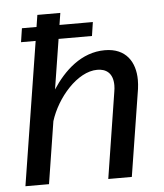

<svg xmlns="http://www.w3.org/2000/svg" viewBox="-50 -720 654 764"><g transform="rotate(-5 277.0 -337.5)"><path d="M53.3 -572.5H111.7L20.8 0H115L154.2 -248.3C182.5 -339.2 265.8 -436.7 345.8 -436.7C380 -436.7 408.3 -419.2 408.3 -369.2C408.3 -361.7 407.5 -352.5 405.8 -343.3L351.7 0H445.8L500.8 -346.7C502.5 -359.2 503.3 -370.8 503.3 -382.5C503.3 -453.3 467.5 -511.7 382.5 -511.7C288.3 -511.7 218.3 -445 171.7 -373.3L203.3 -572.5H336.7L345 -627.5H211.7L219.2 -675H127.5L120 -627.5H61.7Z"/></g></svg>

Font: Boon Medium
Style: Italic
Weight: 500
Italic angle: -9°
Designer: Sungsit Sawaiwan
Foundry: FontUni
Version: Version 3.0